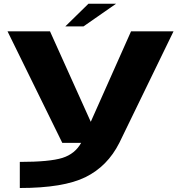

<svg xmlns="http://www.w3.org/2000/svg" viewBox="-20 -750 972 1008"><path d="M307 0 19.5 -585.5H242.5L456.5 -110.5L668 -585.5H891L606.5 0Q544.5 123 428.8 180Q313 237 84 237V100Q240.5 100 307.5 79Q374 58 406 0ZM323 -611.5 444.5 -730.5H589.5L418.5 -611.5Z"/></svg>

Font: Anybody UltraExpanded Regular
Style: Bold
Weight: 700
Width: 9
Designer: Tyler Finck
Foundry: Etcetera Type Company
Version: Version 1.010; ttfautohint (v1.8.3) -l 8 -r 50 -G 200 -x 14 